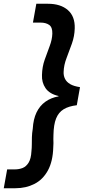

<svg xmlns="http://www.w3.org/2000/svg" viewBox="-34 -831 512 1020"><path d="M221 -811Q288 -811 326.5 -777.5Q365 -744 363 -680Q362 -639 348 -599.5Q334 -560 319.5 -522.5Q305 -485 304 -449Q303 -429 311.5 -412Q320 -395 339 -384Q358 -373 391 -368L374 -272Q331 -267 304 -250.5Q277 -234 264 -201.5Q251 -169 250 -115Q249 -103 249.5 -92Q250 -81 250 -70.5Q250 -60 249 -49Q247 26 220.5 74.5Q194 123 149 146Q104 169 48 169H-14L4 69H43Q67 69 86 61.5Q105 54 118 33Q131 12 133 -27Q135 -45 135 -63Q135 -81 135.5 -102Q136 -123 140 -147Q143 -198 160 -233.5Q177 -269 207 -290.5Q237 -312 277 -319V-321Q229 -332 208 -362.5Q187 -393 189 -433Q190 -476 203.5 -514Q217 -552 230 -586.5Q243 -621 244 -652Q245 -686 227.5 -698.5Q210 -711 181 -711H141L159 -811Z"/></svg>

Font: DM Sans 17pt SemiBold
Style: Italic
Weight: 600
Italic angle: -10°
Version: Version 4.004;gftools[0.9.30]